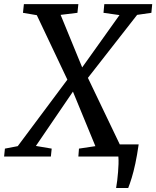

<svg xmlns="http://www.w3.org/2000/svg" viewBox="-51 -763 762 936"><path d="M515 153.5Q518 136.5 520.5 116.5Q523 96.5 524.5 76.2Q526 56 526.8 36.5Q527.5 17 526 0L472 -59H625Q617.5 -6.5 608.8 34.2Q600 75 591 104.2Q582 133.5 574 153.5ZM-31 0 -27 -38.5 35.5 -50.5 278 -375.5 349 -433.5 531.5 -689.5 453.5 -700.5 457.5 -743H691L687 -700.5L617.5 -690.5L376.5 -382L305 -317L124 -51.5L201 -38.5L197 0ZM331 0 334 -38.5 414 -50.5 304.5 -316.5 278 -373.5 128.5 -689 61 -700.5 65.5 -743H331L326.5 -700.5L244.5 -690.5L350 -433.5L377.5 -383.5L536.5 -51.5L608.5 -38.5L605 0Z"/></svg>

Font: Merriweather 24pt
Style: Italic
Weight: 400
Italic angle: -7.8°
Designer: Eben Sorkin
Foundry: Eben Sorkin
Version: Version 2.101